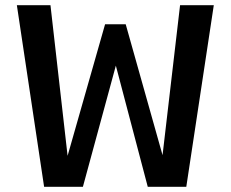

<svg xmlns="http://www.w3.org/2000/svg" viewBox="-20 -720 890 740"><path d="M150 0 45 -700H174.5L240.5 -119.5L385 -626.5H464.5L606.5 -122L674 -700H804L698 0H549.5L426.5 -467L299.5 0Z"/></svg>

Font: League Mono Wide Medium
Style: Regular
Weight: 500
Width: 8
Designer: Tyler Finck
Foundry: The League of Moveable Type / Tyler Finck
Version: Version 2.210